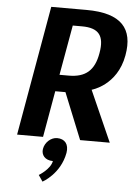

<svg xmlns="http://www.w3.org/2000/svg" viewBox="-61 -746 721 1032"><g transform="rotate(5 299.0 -230.0)"><path d="M289 -250 390 0H550L428 -275C428 -275 564 -310 593 -475C619 -620 553 -700 363 -700H173L50 0H190L234 -250ZM249 -340 297 -610H347C437 -610 470 -570 453 -475C437 -380 389 -340 299 -340ZM195 65C190 97 211 125 254 125C246 170 185 206 185 206L208 240C208 240 302 190 323 75C331 28 308 0 266 0C234 0 201 28 195 65Z"/></g></svg>

Font: Scada
Style: Bold Italic
Weight: 700
Designer: Jovanny Lemonad
Foundry: Jovanny Lemonad
Version: Version 3.005